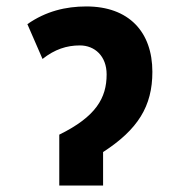

<svg xmlns="http://www.w3.org/2000/svg" viewBox="-20 -576 570 596"><path d="M164 -158V0H300V-104C408 -174 453 -246 453 -353C453 -477 380 -556 248 -556C184 -556 122 -541 65 -501L112 -393C150 -423 187 -435 228 -435C274 -435 311 -402 311 -345C311 -272 278 -214 164 -158Z"/></svg>

Font: Noto Sans Mono Condensed ExtraBold
Style: Regular
Weight: 800
Width: 3
Designer: Monotype Design Team
Foundry: Monotype Imaging Inc.
Version: Version 2.014